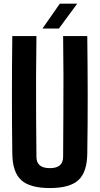

<svg xmlns="http://www.w3.org/2000/svg" viewBox="-20 -992 530 1022"><path d="M245.5 9Q139.5 9 93.2 -33Q47 -75 45.5 -172.5Q43.5 -328.5 43.5 -486.2Q43.5 -644 45.5 -800H174Q172.5 -696 172 -587.2Q171.5 -478.5 172.2 -370Q173 -261.5 174 -157Q174 -127.5 191.5 -112.2Q209 -97 245.5 -97Q281 -97 298.5 -112.2Q316 -127.5 316 -157Q316.5 -261.5 317.2 -370Q318 -478.5 317.8 -587.2Q317.5 -696 316 -800H444.5Q446.5 -644 446.8 -486.2Q447 -328.5 444.5 -172.5Q443 -75 397 -33Q351 9 245.5 9ZM206 -840 298.5 -972.5H391L293.5 -840Z"/></svg>

Font: Big Shoulders
Style: Bold
Weight: 700
Designer: Patric King
Foundry: XO Type Co
Version: Version 2.002